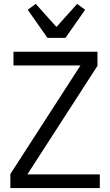

<svg xmlns="http://www.w3.org/2000/svg" viewBox="-20 -963 564 983"><path d="M491 0H33V-72L392 -628H49V-698H479V-626L120 -70H491ZM223 -769 122 -913 163 -943 269 -825 375 -943 416 -913 315 -769Z"/></svg>

Font: IBM Plex Sans Condensed
Style: Regular
Weight: 400
Width: 3
Designer: Mike Abbink, Paul van der Laan, Pieter van Rosmalen
Foundry: Bold Monday
Version: Version 1.1